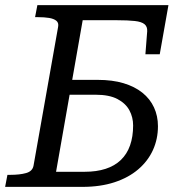

<svg xmlns="http://www.w3.org/2000/svg" viewBox="-30 -730 703 750"><path d="M628 -710 594 -518H538L545 -608Q546 -626 534.5 -635.5Q523 -645 496.5 -648Q470 -651 427 -651H293L189 -59H301Q347 -59 382.5 -70.5Q418 -82 442 -105Q466 -128 478 -162Q490 -196 490 -240Q490 -272 475.5 -299Q461 -326 429 -343Q397 -360 343 -360H214L224 -418H352Q409 -418 452.5 -405Q496 -392 526 -368Q556 -344 571.5 -310.5Q587 -277 587 -237Q587 -187 567.5 -144Q548 -101 510 -68.5Q472 -36 417 -18Q362 0 292 0H-10L-1 -47H10Q47 -47 72 -54Q97 -61 101 -83L197 -625Q200 -641 190 -649Q180 -657 161.5 -660Q143 -663 118 -663H107L116 -710Z"/></svg>

Font: Roboto Serif 20pt
Style: Italic
Weight: 400
Italic angle: -10°
Designer: Greg Gazdowicz
Foundry: Commercial Type
Version: Version 1.008